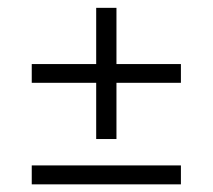

<svg xmlns="http://www.w3.org/2000/svg" viewBox="-20 -564 556 502"><path d="M63 -82V-131.5H453V-82ZM284.5 -200.5H231.5V-543.5H284.5ZM63 -347.5V-396.5H453V-347.5Z"/></svg>

Font: Anek Gujarati Medium Light
Style: Regular
Weight: 300
Version: Version 1.003